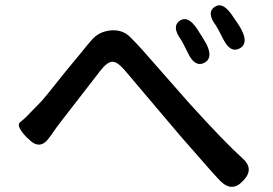

<svg xmlns="http://www.w3.org/2000/svg" viewBox="-20 -745 1040 732"><path d="M907 -56Q866 -11 822 -53Q804 -70 670 -224L454 -479Q426 -511 407 -509.5Q388 -508 363 -476L212 -281Q194 -258 178 -234L169 -222Q133 -169 89 -215L82 -221Q39 -266 57 -279.5Q75 -293 96 -316Q117 -338 139 -360Q147 -368 229 -471L290 -545Q309 -569 329 -592Q357 -625 402 -629Q447 -633 476 -604Q498 -582 519 -559L702 -351Q837 -202 904 -142Q950 -102 909 -58ZM758 -505Q723 -488 697 -542Q675 -587 669 -595Q634 -644 665 -666Q696 -687 730 -637Q757 -596 767 -577Q794 -523 758 -505ZM893 -560Q858 -542 831 -596Q810 -638 803 -648Q767 -696 797 -718Q827 -740 862 -691Q892 -649 901 -631Q928 -578 893 -560Z"/></svg>

Font: Resource Han Rounded CN Medium
Style: Regular
Weight: 500
Designer: Cyano Hao (round all glyphs); Ryoko NISHIZUKA 西塚涼子 (kana, bopomofo & ideographs); Paul D. Hunt (Latin, Greek & Cyrillic)
Foundry: Cyano Hao
Version: 0.990